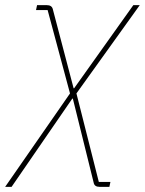

<svg xmlns="http://www.w3.org/2000/svg" viewBox="-82 -526 563 746"><path d="M62 -506H100Q119 -506 123 -491L204 -183H206L436 -506H461L215 -163L302 181H347L343 200H305Q285 200 282 184L201 -143H199L-37 200H-62L190 -163L103 -487H58Z"/></svg>

Font: IBM Plex Sans Thin
Style: Italic
Weight: 100
Italic angle: -11.31°
Designer: Mike Abbink, Paul van der Laan, Pieter van Rosmalen
Foundry: Bold Monday
Version: Version 3.0